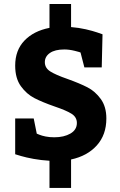

<svg xmlns="http://www.w3.org/2000/svg" viewBox="-20 -785 592 951"><path d="M55.2 -21V-198.2H147L162.1 -123Q165 -122.1 176 -117.4Q187 -112.8 206.1 -108.9Q225.1 -105 249 -105Q296.9 -105 328.9 -123.5Q360.8 -142.1 360.8 -175.8Q360.8 -204.6 335 -221.2Q309.1 -237.8 250 -257.8Q189.9 -278.8 150.9 -298.8Q111.8 -318.8 83.5 -357.9Q55.2 -397 55.2 -460Q55.2 -536.1 101.1 -584Q147 -631.8 225.1 -647V-765.1H332V-650.9Q370.1 -647.9 405 -639.9Q439.9 -631.8 460.9 -624.5Q481.9 -617.2 487.8 -615.2L483.9 -451.2H397.9L378.9 -524.9Q378.9 -525.9 351.1 -533Q323.2 -540 298.8 -540Q252 -540 227.1 -522.5Q202.1 -504.9 202.1 -477.1Q202.1 -448.2 229 -431.2Q255.9 -414.1 314 -394Q375 -372.1 413.1 -352.5Q451.2 -333 479 -294.9Q506.8 -256.8 506.8 -198.2Q506.8 -117.2 459.5 -64.7Q412.1 -12.2 332 4.9V146H225.1V11.2Q184.1 8.8 146.5 2Q108.9 -4.9 85 -12Q61 -19 55.2 -21Z"/></svg>

Font: Kadwa
Style: Bold
Weight: 700
Designer: Sol Matas
Foundry: Sol Matas
Version: Version 1.001;PS 001.000;hotconv 1.0.70;makeotf.lib2.5.58329